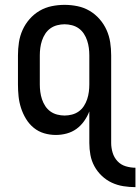

<svg xmlns="http://www.w3.org/2000/svg" viewBox="-20 -548 578 791"><path d="M538 223Q513 223 488 219Q463 215 440.5 204.5Q418 194 399.5 176.5Q381 159 369 137Q357 115 352.5 90.5Q348 66 348 41V-89Q340 -68 326.5 -49Q313 -30 295 -17Q277 -4 255 2Q233 8 210 8Q185 8 161.5 1Q138 -6 119 -21.5Q100 -37 87 -58.5Q74 -80 66.5 -103.5Q59 -127 56.5 -151Q54 -175 54 -200V-320Q54 -347 58 -373.5Q62 -400 73 -424.5Q84 -449 102 -469.5Q120 -490 143 -503.5Q166 -517 192.5 -522.5Q219 -528 246 -528Q273 -528 299.5 -522.5Q326 -517 349 -503.5Q372 -490 390 -469.5Q408 -449 419 -424.5Q430 -400 434 -373.5Q438 -347 438 -320V41Q438 61 444 81Q450 101 464 116Q478 131 498 137Q518 143 538 143ZM246 -72Q261 -72 276.5 -76Q292 -80 304.5 -89Q317 -98 325.5 -111Q334 -124 339 -139Q344 -154 346 -169.5Q348 -185 348 -200V-320Q348 -335 346 -350.5Q344 -366 339 -381Q334 -396 325.5 -409Q317 -422 304.5 -431Q292 -440 276.5 -444Q261 -448 246 -448Q231 -448 215.5 -444Q200 -440 187.5 -431Q175 -422 166.5 -409Q158 -396 153 -381Q148 -366 146 -350.5Q144 -335 144 -320V-200Q144 -185 146 -169.5Q148 -154 153 -139Q158 -124 166.5 -111Q175 -98 187.5 -89Q200 -80 215.5 -76Q231 -72 246 -72Z"/></svg>

Font: Iosevka Bendy Medium
Style: Regular
Weight: 500
Monospace: yes
Designer: Belleve Invis
Foundry: Belleve Invis
Version: Version 30.1.2